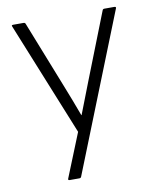

<svg xmlns="http://www.w3.org/2000/svg" viewBox="-77 -543 639 788"><g transform="rotate(-10 242.0 -149.0)"><path d="M150 185Q141 185 145 177L218 -4L27 -476Q23 -483 32 -483H75Q81 -483 83 -478L192 -202Q205 -169 218 -135.5Q231 -102 243 -69H244Q257 -102 270 -136Q283 -170 296 -203L404 -478Q406 -483 412 -483H453Q462 -483 459 -476L198 180Q196 185 190 185Z"/></g></svg>

Font: Sofia Sans Light
Style: Regular
Weight: 300
Designer: Botio Nikoltchev, Ani Petrova
Foundry: lettersoup
Version: Version 4.100; ttfautohint (v1.8.3)